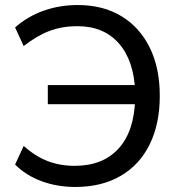

<svg xmlns="http://www.w3.org/2000/svg" viewBox="-20 -734 714 763"><path d="M279 9Q207 9 145 -14Q83 -37 40 -80L74 -154Q120 -113 169 -94Q218 -75 277 -75Q389 -75 451.5 -144Q514 -213 517 -342L548 -320H170V-396H546L517 -372Q512 -494 452 -562Q392 -630 287 -630Q228 -630 178 -611.5Q128 -593 74 -551L40 -625Q90 -669 153.5 -691.5Q217 -714 289 -714Q389 -714 462 -670Q535 -626 575 -545Q615 -464 615 -353Q615 -242 575 -160.5Q535 -79 459.5 -35Q384 9 279 9Z"/></svg>

Font: Nunito Sans 12pt Medium
Style: Regular
Weight: 500
Designer: Vernon Adams
Foundry: Vernon Adams
Version: Version 3.101;gftools[0.9.27]